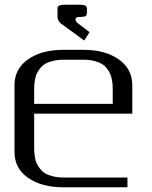

<svg xmlns="http://www.w3.org/2000/svg" viewBox="-20 -795 644 815"><path d="M224.1 -754.4Q224.1 -762.7 225.3 -766.1Q226.6 -769.5 233.4 -772.2Q240.2 -774.9 255.4 -774.9H317.9Q329.1 -774.9 335.9 -773.4Q342.8 -772 345.5 -768.3Q348.1 -764.6 348.6 -762.2Q349.1 -759.8 349.1 -754.4V-743.7Q349.1 -731.4 344 -727.3Q338.9 -723.1 317.9 -723.1Q300.3 -723.1 300.3 -712.4Q300.3 -706.1 308.6 -697.8L360.4 -658.2L337.4 -623L237.8 -695.8Q225.1 -707 224.1 -723.1ZM541.5 -312.5H125V-172.9Q125 -159.7 125.5 -149.9Q126 -140.1 128.7 -125.5Q131.3 -110.8 136.2 -100.3Q141.1 -89.8 150.4 -78.1Q159.7 -66.4 172.4 -58.8Q185.1 -51.3 205.1 -46.4Q225.1 -41.5 250 -41.5H521V0H250Q156.2 0 98.9 -40.3Q41.5 -80.6 41.5 -149.9V-433.1Q41.5 -502.4 98.9 -543Q156.2 -583.5 250 -583.5H333.5Q426.8 -583.5 484.1 -543Q541.5 -502.4 541.5 -433.1ZM125 -354H458.5V-410.6Q458.5 -423.8 458 -433.3Q457.5 -442.9 454.8 -457.5Q452.1 -472.2 447.3 -482.7Q442.4 -493.2 433.1 -505.1Q423.8 -517.1 411.1 -524.4Q398.4 -531.7 378.4 -536.6Q358.4 -541.5 333.5 -541.5H250Q225.1 -541.5 205.1 -536.6Q185.1 -531.7 172.4 -524.4Q159.7 -517.1 150.4 -505.1Q141.1 -493.2 136.2 -482.7Q131.3 -472.2 128.7 -457.5Q126 -442.9 125.5 -433.3Q125 -423.8 125 -410.6Z"/></svg>

Font: Gputeks
Style: Regular
Weight: 500
Version: Version 0.9